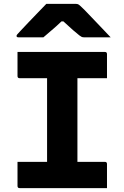

<svg xmlns="http://www.w3.org/2000/svg" viewBox="-20 -967 640 987"><path d="M530 0H81Q70 0 70 -11V-135H222V-565H81Q70 -565 70 -576V-700H519Q530 -700 530 -689V-565H378V-135H519Q530 -135 530 -124ZM218 -947H371Q378 -947 383.5 -944Q389 -941 402 -928Q413 -918 437 -892.5Q461 -867 491.5 -835.5Q522 -804 549 -775H416Q405 -775 400.5 -777Q396 -779 388 -785Q375 -795 355 -812.5Q335 -830 306 -857H296Q269 -831 245.5 -811.5Q222 -792 203 -775H76Q65 -775 65 -782Q65 -786 68.5 -790Q72 -794 85 -808Q102 -826 126 -851.5Q150 -877 175 -902.5Q200 -928 218 -947Z"/></svg>

Font: Recursive Mn Lnr St XBd
Style: Regular
Weight: 800
Monospace: yes
Version: Version 1.079;hotconv 1.0.112;makeotfexe 2.5.65598; ttfautoh